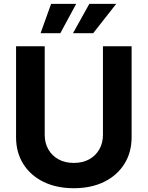

<svg xmlns="http://www.w3.org/2000/svg" viewBox="-20 -968 768 998"><path d="M363.8 10.3Q273.4 10.3 205.8 -22.9Q138.2 -56.2 100.8 -116Q63.5 -175.8 63.5 -254.9V-727.5H212.4V-267.1Q212.4 -224.6 231.2 -191.7Q250 -158.7 283.9 -139.9Q317.9 -121.1 363.8 -121.1Q409.7 -121.1 443.6 -139.9Q477.5 -158.7 496.3 -191.7Q515.1 -224.6 515.1 -267.1V-727.5H664.1V-254.9Q664.1 -175.8 626.5 -116Q588.9 -56.2 521.5 -22.9Q454.1 10.3 363.8 10.3ZM293.5 -795.4H190.9L245.6 -947.8H376ZM464.4 -795.4H359.4L444.3 -947.8H584Z"/></svg>

Font: Inter 17pt
Style: Bold
Weight: 700
Version: Version 4.001;git-66647c0bb